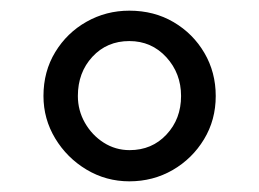

<svg xmlns="http://www.w3.org/2000/svg" viewBox="-20 -820 486 360"><path d="M222.5 -480Q179 -480 142.2 -502Q105.5 -524 83.5 -560.5Q61.5 -597 61.5 -640Q61.5 -686 83.5 -722.2Q105.5 -758.5 142.2 -779.2Q179 -800 222.5 -800Q269 -800 305.5 -778.5Q342 -757 363.2 -720.8Q384.5 -684.5 384.5 -640Q384.5 -595 362.5 -558.8Q340.5 -522.5 303.8 -501.2Q267 -480 222.5 -480ZM223 -538.5Q265 -538.5 292.2 -567.8Q319.5 -597 319.5 -640Q319.5 -682.5 291.8 -712.8Q264 -743 222.5 -743Q180.5 -743 153.2 -713.5Q126 -684 126 -640Q126 -613 139.2 -589.8Q152.5 -566.5 174.5 -552.5Q196.5 -538.5 223 -538.5Z"/></svg>

Font: Merriweather 60pt SemiBold
Style: Regular
Weight: 600
Version: Version 2.100